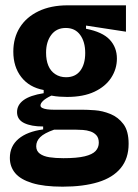

<svg xmlns="http://www.w3.org/2000/svg" viewBox="-20 -546 518 721"><path d="M215 155Q145 155 101 141.5Q57 128 37 104Q17 80 17 47Q17 3 49.5 -24.5Q82 -52 142 -60V-71Q97 -71 70.5 -84Q44 -97 44 -125Q44 -152 68.5 -170Q93 -188 144 -196V-208Q90 -218 60 -256.5Q30 -295 30 -352Q30 -404 54.5 -443Q79 -482 125 -504Q171 -526 234 -526H453V-427L303 -450V-438Q365 -426 392 -397Q419 -368 419 -326Q419 -287 397.5 -254Q376 -221 334.5 -201.5Q293 -182 232 -182Q219 -182 204 -183Q189 -184 173 -187Q152 -177 142 -167.5Q132 -158 132 -150Q132 -144 139 -140.5Q146 -137 157 -135.5Q168 -134 181 -134H288Q307 -134 336 -132Q365 -130 394.5 -118Q424 -106 443.5 -80Q463 -54 463 -6Q463 49 433.5 85Q404 121 348.5 138Q293 155 215 155ZM218 48Q269 48 298 41Q327 34 339 21Q351 8 351 -10Q351 -28 342 -38Q333 -48 319.5 -52.5Q306 -57 291.5 -58Q277 -59 266 -59H183Q146 -46 131 -31Q116 -16 116 3Q116 21 129.5 31Q143 41 165.5 44.5Q188 48 218 48ZM228 -256Q263 -256 281.5 -280.5Q300 -305 300 -347Q300 -389 281 -415Q262 -441 227 -441Q192 -441 172.5 -415Q153 -389 153 -348Q153 -320 161.5 -299.5Q170 -279 187.5 -267.5Q205 -256 228 -256Z"/></svg>

Font: Bricolage Grotesque 72pt SemiCondensed SemiBold
Style: Regular
Weight: 600
Width: 4
Designer: Mathieu Triay
Foundry: Atelier Triay
Version: Version 1.001;gftools[0.9.33.dev8+g029e19f]